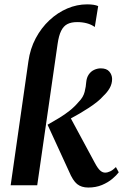

<svg xmlns="http://www.w3.org/2000/svg" viewBox="-20 -851 566 882"><path d="M29 0 110.5 -569.5Q118.5 -627 144 -675Q169.5 -723 207 -758Q244.5 -793 289 -812Q333.5 -831 380 -831Q396.5 -831 409.5 -829Q422.5 -827 431 -823L415.5 -727Q399.5 -738.5 379 -744Q358.5 -749.5 334.5 -749.5Q307.5 -749.5 289.8 -740.5Q272 -731.5 261 -709.5Q250 -687.5 244.5 -648.5L151 0ZM385.5 10.5Q354 10.5 334.2 -5.5Q314.5 -21.5 297 -63.5L198.5 -278Q228.5 -295 253.5 -310.2Q278.5 -325.5 300.2 -342.8Q322 -360 341.5 -383Q362.5 -404 368.8 -429Q375 -454 376 -473Q378 -495 388 -509.2Q398 -523.5 412.8 -530.2Q427.5 -537 443 -537Q469.5 -537 482 -522.5Q494.5 -508 495 -488.5Q495 -466 483.8 -446.2Q472.5 -426.5 455 -410.5Q443.5 -397 426 -383Q408.5 -369 387.8 -355.5Q367 -342 345.8 -329.5Q324.5 -317 305.5 -307L415.5 -103Q428.5 -78.5 439.5 -68.2Q450.5 -58 463 -58Q474 -58 486.5 -64Q499 -70 512.5 -83.5L525.5 -59.5Q515.5 -46 496 -29.5Q476.5 -13 448.5 -1.2Q420.5 10.5 385.5 10.5Z"/></svg>

Font: Merriweather 96pt SemiBold
Style: Italic
Weight: 600
Italic angle: -7.8°
Version: Version 2.101